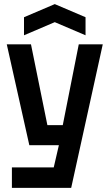

<svg xmlns="http://www.w3.org/2000/svg" viewBox="-20 -776 534 936"><path d="M38 140V40H242L267 -68H123L13 -560H131L211 -166H286L364 -560H481L327 140ZM97 -604V-692L247 -756L397 -692V-604L247 -668Z"/></svg>

Font: Tektur SemiCondensed Medium
Style: Regular
Weight: 500
Width: 4
Designer: Adam Jagosz
Foundry: Adam Jagosz
Version: Version 1.005;gftools[0.9.30]